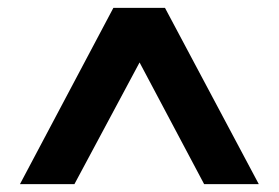

<svg xmlns="http://www.w3.org/2000/svg" viewBox="-20 -720 711 490"><path d="M269.4 -700H401L640.5 -250H501L336.2 -560.6L169.9 -250H30.9Z"/></svg>

Font: AF Albert Sans Medium
Style: Regular
Weight: 500
Designer: Andreas Rasmussen
Foundry: a.Foundry
Version: Version 1.300;Glyphs 3.2 (3231)